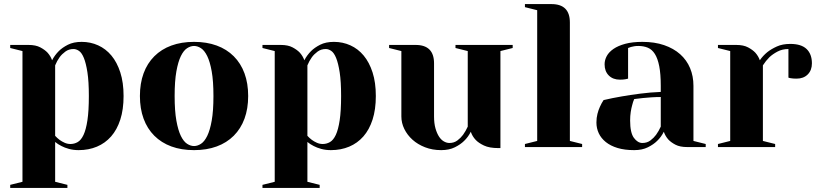

<svg xmlns="http://www.w3.org/2000/svg" viewBox="-20 -720 4000 940"><path d="M250 -55Q260 -44 272 -35Q283 -27 296.5 -21Q310 -15 325 -15Q344 -15 360.5 -24.5Q377 -34 389 -59.5Q401 -85 408 -131Q415 -177 415 -250Q415 -321 408 -366Q401 -411 390.5 -436.5Q380 -462 366.5 -471Q353 -480 340 -480Q317 -480 300 -467.5Q283 -455 272 -440Q259 -422 250 -400ZM90 -470 30 -485V-500H120Q155 -500 177.5 -488Q200 -476 213 -462Q228 -445 235 -425Q248 -450 268 -470Q285 -487 312.5 -501Q340 -515 380 -515Q423 -515 460.5 -498Q498 -481 525.5 -448Q553 -415 569 -365.5Q585 -316 585 -250Q585 -184 569 -134.5Q553 -85 524 -52Q495 -19 454.5 -2Q414 15 365 15Q339 15 317.5 9Q296 3 281 -5Q263 -14 250 -25V170L310 185V200H30V185L90 170Z M930 -5Q947 -5 964 -16Q981 -27 994.5 -54.5Q1008 -82 1016.5 -129.5Q1025 -177 1025 -250Q1025 -323 1016.5 -370.5Q1008 -418 994.5 -445.5Q981 -473 964 -484Q947 -495 930 -495Q913 -495 896 -484Q879 -473 865.5 -445.5Q852 -418 843.5 -370.5Q835 -323 835 -250Q835 -177 843.5 -129.5Q852 -82 865.5 -54.5Q879 -27 896 -16Q913 -5 930 -5ZM930 -515Q992 -515 1041 -497Q1090 -479 1124.5 -444.5Q1159 -410 1177 -361Q1195 -312 1195 -250Q1195 -188 1177 -139Q1159 -90 1124.5 -55.5Q1090 -21 1041 -3Q992 15 930 15Q868 15 819 -3Q770 -21 735.5 -55.5Q701 -90 683 -139Q665 -188 665 -250Q665 -312 683 -361Q701 -410 735.5 -444.5Q770 -479 819 -497Q868 -515 930 -515Z M1485 -55Q1495 -44 1507 -35Q1518 -27 1531.5 -21Q1545 -15 1560 -15Q1579 -15 1595.5 -24.5Q1612 -34 1624 -59.5Q1636 -85 1643 -131Q1650 -177 1650 -250Q1650 -321 1643 -366Q1636 -411 1625.5 -436.5Q1615 -462 1601.5 -471Q1588 -480 1575 -480Q1552 -480 1535 -467.5Q1518 -455 1507 -440Q1494 -422 1485 -400ZM1325 -470 1265 -485V-500H1355Q1390 -500 1412.5 -488Q1435 -476 1448 -462Q1463 -445 1470 -425Q1483 -450 1503 -470Q1520 -487 1547.5 -501Q1575 -515 1615 -515Q1658 -515 1695.5 -498Q1733 -481 1760.5 -448Q1788 -415 1804 -365.5Q1820 -316 1820 -250Q1820 -184 1804 -134.5Q1788 -85 1759 -52Q1730 -19 1689.5 -2Q1649 15 1600 15Q1574 15 1552.5 9Q1531 3 1516 -5Q1498 -14 1485 -25V170L1545 185V200H1265V185L1325 170Z M2015 -500Q2105 -500 2105 -410V-150Q2105 -116 2112 -91.5Q2119 -67 2129.5 -51Q2140 -35 2153.5 -27.5Q2167 -20 2180 -20Q2203 -20 2219.5 -32.5Q2236 -45 2247 -60Q2260 -78 2270 -100V-470L2210 -485V-500H2490V-485L2430 -470V5H2420Q2376 5 2349.5 -7.5Q2323 -20 2309 -35Q2292 -53 2285 -75Q2272 -49 2252 -30Q2235 -13 2207 1Q2179 15 2140 15Q2097 15 2061 1Q2025 -13 1999.5 -36Q1974 -59 1959.5 -88.5Q1945 -118 1945 -150V-470L1885 -485V-500Z M2680 -700Q2770 -700 2770 -610V-30L2830 -15V0H2550V-15L2610 -30V-670L2550 -685V-700Z M3085 -235Q3079 -222 3075 -205Q3071 -191 3068 -172Q3065 -153 3065 -130Q3065 -70 3083.5 -45Q3102 -20 3125 -20Q3148 -20 3164.5 -32.5Q3181 -45 3192 -60Q3205 -78 3215 -100V-245Q3192 -245 3169 -243.5Q3146 -242 3127 -240Q3105 -237 3085 -235ZM3125 -515Q3185 -515 3231.5 -499Q3278 -483 3310 -454.5Q3342 -426 3358.5 -386.5Q3375 -347 3375 -300V-30L3435 -15V0H3345Q3309 0 3287 -11.5Q3265 -23 3252 -37Q3237 -54 3230 -75Q3217 -49 3197 -30Q3180 -13 3152 1Q3124 15 3085 15Q3038 15 3003.5 4.5Q2969 -6 2946 -24.5Q2923 -43 2911.5 -67.5Q2900 -92 2900 -120Q2900 -143 2905 -162.5Q2910 -182 2917 -197Q2925 -215 2935 -230Q2977 -240 3024 -248Q3064 -255 3114 -261.5Q3164 -268 3215 -270V-300Q3215 -358 3207.5 -396Q3200 -434 3186 -456Q3172 -478 3151.5 -486.5Q3131 -495 3105 -495Q3094 -495 3085 -493.5Q3076 -492 3069 -490Q3061 -487 3055 -485V-335Q3048 -333 3042 -332Q3036 -331 3029.5 -330.5Q3023 -330 3015 -330Q2981 -330 2960.5 -350.5Q2940 -371 2940 -405Q2940 -426 2950.5 -445.5Q2961 -465 2983.5 -480.5Q3006 -496 3041 -505.5Q3076 -515 3125 -515Z M3840 -480Q3810 -480 3786.5 -467.5Q3763 -455 3747 -440Q3729 -422 3715 -400V-30L3775 -15V0H3495V-15L3555 -30V-470L3495 -485V-500H3585Q3620 -500 3642.5 -488Q3665 -476 3678 -462Q3693 -445 3700 -425Q3715 -447 3737 -465Q3756 -480 3783.5 -492.5Q3811 -505 3849 -505Q3903 -505 3929 -480Q3955 -455 3955 -410Q3955 -376 3934.5 -355.5Q3914 -335 3880 -335Q3872 -335 3864.5 -335.5Q3857 -336 3852 -337Q3845 -338 3840 -340Z"/></svg>

Font: Yeseva One
Style: Regular
Weight: 400
Designer: Jovanny Lemonad
Foundry: Jovanny Lemonad
Version: Version 2.001; ttfautohint (v0.91) -l 8 -r 50 -G 200 -x 0 -w